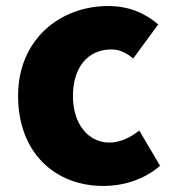

<svg xmlns="http://www.w3.org/2000/svg" viewBox="-20 -603 577 637"><path d="M323 14C383 14 455 -4 511 -53L442 -170C413 -147 379 -130 343 -130C274 -130 222 -190 222 -285C222 -379 271 -439 350 -439C374 -439 396 -430 422 -409L505 -522C462 -559 408 -583 339 -583C180 -583 40 -473 40 -285C40 -96 163 14 323 14Z"/></svg>

Font: Noto Sans JP Black
Style: Regular
Weight: 900
Designer: Ryoko NISHIZUKA  (kana, bopomofo & ideographs); Paul D. Hunt (Latin, Greek & Cyrillic); Sandoll Communications , Soo-you
Foundry: Adobe
Version: Version 2.002;hotconv 1.0.116;makeotfexe 2.5.65601